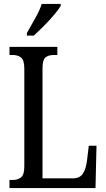

<svg xmlns="http://www.w3.org/2000/svg" viewBox="-20 -951 538 971"><path d="M28 0V-41H47Q70 -41 86.5 -54Q103 -67 103 -110V-603Q103 -647 86.5 -660Q70 -673 44 -673H28V-714H270V-673H253Q225 -673 210 -660.5Q195 -648 195 -606V-49H349Q384 -49 399.5 -73.5Q415 -98 420 -139L429 -214H468L463 0ZM116 -784Q137 -822 158.5 -859.5Q180 -897 191 -931H287V-921Q277 -904 254 -876.5Q231 -849 203 -821Q175 -793 151 -771H116Z"/></svg>

Font: Noto Serif Ethiopic ExtraCondensed
Style: Regular
Weight: 400
Width: 2
Designer: Monotype Design Team
Foundry: Monotype Imaging Inc.
Version: Version 2.102; ttfautohint (v1.8.4.7-5d5b)